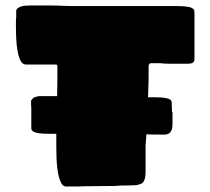

<svg xmlns="http://www.w3.org/2000/svg" viewBox="-20 -678 763 699"><path d="M200 -18Q185 -51 185 -138V-191H154Q118 -191 103 -198Q94 -203 94 -211V-238V-261V-283Q93 -291 93 -310Q93 -313 97.5 -317.5Q102 -322 103 -323Q118 -328 123 -328H188V-330Q189 -366 189 -439L186 -443H75Q62 -443 54.5 -457.5Q47 -472 43 -498Q38 -528 38 -584V-598Q38 -608 39 -614V-629V-638Q39 -644 45 -648.5Q51 -653 59 -655Q69 -658 89 -658H165Q190 -658 203 -657L240 -656H600Q639 -656 651 -655Q656 -654 665 -653Q674 -652 678 -649Q685 -646 686.5 -641.5Q688 -637 688 -628V-463Q688 -452 679 -448Q673 -446 663 -446H598Q575 -446 563 -448H533Q524 -448 523 -444Q523 -443 522 -441.5Q521 -440 521 -438V-423V-389L519 -324H539Q569 -324 583 -321Q605 -318 605 -305L606 -275Q606 -270 608 -268V-259V-248V-230Q608 -210 604 -203Q597 -188 579 -188Q528 -188 513 -189L510 -148V-53Q510 -19 496 -10Q483 -5 478 -4L453 -3Q414 -3 398 -1L293 0Q273 1 221 1Q207 1 200 -18Z"/></svg>

Font: Sigmar One
Style: Regular
Weight: 400
Designer: Vernon Adams
Foundry: Vernon Adams
Version: Version 2.000